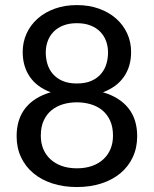

<svg xmlns="http://www.w3.org/2000/svg" viewBox="-20 -746 620 774"><path d="M290 8Q236 8 191.2 -6.5Q146.5 -21 114.5 -47.8Q82.5 -74.5 64.8 -112.2Q47 -150 47 -197Q47 -265.5 82.2 -310Q117.5 -354.5 184.5 -374Q128.5 -395 100 -436.8Q71.5 -478.5 71.5 -536.5Q71.5 -576.5 87.2 -611Q103 -645.5 131.8 -671Q160.5 -696.5 200.8 -711Q241 -725.5 290 -725.5Q339 -725.5 379.2 -711Q419.5 -696.5 448.2 -671Q477 -645.5 492.8 -611Q508.5 -576.5 508.5 -536.5Q508.5 -478.5 479.8 -436.8Q451 -395 395 -374Q462 -354.5 497.5 -310Q533 -265.5 533 -197Q533 -150 515.2 -112.2Q497.5 -74.5 465.5 -47.8Q433.5 -21 388.8 -6.5Q344 8 290 8ZM290 -67.5Q324.5 -67.5 351.5 -77.2Q378.5 -87 397.2 -104.5Q416 -122 425.8 -146Q435.5 -170 435.5 -199Q435.5 -234.5 423.8 -260Q412 -285.5 392 -301.8Q372 -318 345.5 -325.8Q319 -333.5 290 -333.5Q260.5 -333.5 234.2 -325.8Q208 -318 188 -301.8Q168 -285.5 156.2 -260Q144.5 -234.5 144.5 -199Q144.5 -170 154.2 -146Q164 -122 182.8 -104.5Q201.5 -87 228.5 -77.2Q255.5 -67.5 290 -67.5ZM290 -409.5Q324.5 -409.5 348.2 -420Q372 -430.5 387 -448Q402 -465.5 408.8 -488Q415.5 -510.5 415.5 -534.5Q415.5 -558.5 407.8 -580Q400 -601.5 384.2 -617.8Q368.5 -634 345 -643.2Q321.5 -652.5 290 -652.5Q258.5 -652.5 235 -643.2Q211.5 -634 195.8 -617.8Q180 -601.5 172.2 -580Q164.5 -558.5 164.5 -534.5Q164.5 -510.5 171.2 -488Q178 -465.5 193 -448Q208 -430.5 231.8 -420Q255.5 -409.5 290 -409.5Z"/></svg>

Font: Lato Medium
Style: Regular
Weight: 500
Designer: Lukasz Dziedzic
Foundry: tyPoland Lukasz Dziedzic
Version: Version 2.006; 2014-01-15